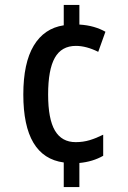

<svg xmlns="http://www.w3.org/2000/svg" viewBox="-20 -795 518 774"><path d="M300 -696Q332 -694 358 -686.5Q384 -679 405 -667L376 -586Q328 -610 286 -610Q228 -610 201 -562Q174 -514 174 -414Q174 -315 201.5 -268.5Q229 -222 285 -222Q315 -222 341.5 -230Q368 -238 396 -252V-167Q354 -143 300 -138V-41H237V-140Q74 -162 74 -414Q74 -541 116 -611Q158 -681 237 -693V-775H300Z"/></svg>

Font: Noto Sans Tamil UI Condensed Medium
Style: Regular
Weight: 500
Width: 3
Designer: Jelle Bosma - Monotype Design Team
Foundry: Monotype Imaging Inc.
Version: Version 2.004; ttfautohint (v1.8.4.7-5d5b)